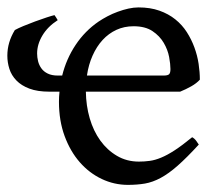

<svg xmlns="http://www.w3.org/2000/svg" viewBox="-20 -489 603 523"><path d="M343.8 -417.5Q318.4 -417.5 297.1 -407.7Q275.9 -397.9 259.5 -380.1Q243.2 -362.3 232.2 -337.6Q221.2 -313 216.8 -283.2H425.8Q437 -283.2 440.7 -286.9Q444.3 -290.5 444.3 -300.8Q444.3 -314 440.7 -333.7Q437 -353.5 426 -372.3Q415 -391.1 395.3 -404.3Q375.5 -417.5 343.8 -417.5ZM213.9 -239.3Q214.4 -201.2 224.4 -166.7Q234.4 -132.3 253.2 -106.2Q272 -80.1 298.6 -64.5Q325.2 -48.8 358.4 -48.8Q373.5 -48.8 387.9 -50.8Q402.3 -52.7 418.9 -59.6Q435.5 -66.4 455.8 -79.6Q476.1 -92.8 503.4 -115.2Q509.8 -111.8 514.4 -105.5Q519 -99.1 521.5 -95.2Q488.8 -59.6 464.1 -37.8Q439.5 -16.1 417.7 -4.4Q396 7.3 374.8 11Q353.5 14.6 328.6 14.6Q291 14.6 257.1 -1.5Q223.1 -17.6 197.3 -47.1Q171.4 -76.7 156 -118.4Q140.6 -160.2 140.6 -211.9Q140.6 -225.1 142.1 -239.3H114.7Q82 -239.3 60.1 -247.6Q38.1 -255.9 24.7 -269.8Q11.2 -283.7 5.6 -301.3Q0 -318.8 0 -337.4Q0 -374 20.5 -407.2Q28.3 -411.6 43.5 -418Q58.6 -424.3 75.2 -430.4Q91.8 -436.5 106.7 -441.4Q121.6 -446.3 128.4 -447.8Q130.4 -445.3 132.6 -441.7Q134.8 -438 137.2 -434.1Q109.9 -416.5 95.5 -392.3Q81.1 -368.2 81.1 -343.3Q81.1 -333 83.7 -322.3Q86.4 -311.5 92.8 -302.7Q99.1 -293.9 110.1 -288.6Q121.1 -283.2 137.2 -283.2H149.4Q160.6 -328.6 186 -366.7Q211.4 -404.8 248.5 -430.2Q259.3 -437.5 272.7 -444.6Q286.1 -451.7 300.8 -457Q315.4 -462.4 329.8 -465.6Q344.2 -468.8 357.4 -468.8Q389.2 -468.8 414.1 -460Q439 -451.2 457.5 -436.3Q476.1 -421.4 488.8 -401.6Q501.5 -381.8 509.5 -359.9Q517.6 -337.9 521 -315.2Q524.4 -292.5 524.4 -272Q515.6 -262.2 501 -253.9Q486.3 -245.6 470.7 -239.3Z"/></svg>

Font: Noto Serif Devanagari
Style: Bold
Weight: 700
Designer: Monotype Design Team
Foundry: Monotype Imaging Inc.
Version: Version 1.01